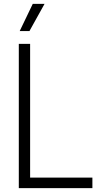

<svg xmlns="http://www.w3.org/2000/svg" viewBox="-20 -965 496 985"><path d="M76.5 0V-740H134.5V-54H454V0ZM81 -805.5 148 -945H208.5L131 -805.5Z"/></svg>

Font: Encode Sans Condensed Light
Style: Regular
Weight: 300
Width: 3
Designer: Multiple Designers
Foundry: Impallari Type
Version: Version 2.000